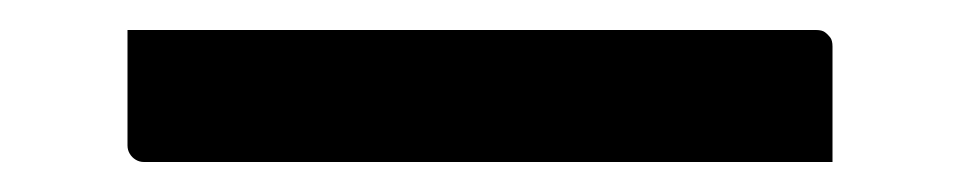

<svg xmlns="http://www.w3.org/2000/svg" viewBox="-20 59 640 128"><path d="M65 79H524Q528 79 530 80.5Q532 82 533.5 84Q535 86 535 90Q535 110 535 128.5Q535 147 535 167H76Q73 167 70.5 165.5Q68 164 66.5 161.5Q65 159 65 156Q65 136 65 117.5Q65 99 65 79Z"/></svg>

Font: Recursive
Style: Regular
Weight: 400
Version: Version 1.085